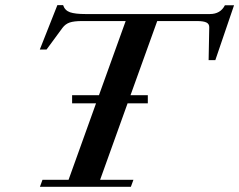

<svg xmlns="http://www.w3.org/2000/svg" viewBox="-20 -717 918 737"><path d="M133.3 0 143.1 -26.9H243.2L348.6 -320.3H256.8V-351.6H359.9L462.4 -636.2H294.4Q264.2 -636.2 247.6 -630.6Q231 -625 219.7 -609.9L158.7 -526.9H132.8L200.2 -697.3H222.2Q229 -676.8 248.8 -669.9Q268.6 -663.1 308.1 -663.1H785.6Q826.2 -663.1 843.3 -696.8H878.4L806.6 -486.3H780.8L783.2 -611.8Q783.7 -625 772.5 -630.6Q761.2 -636.2 736.3 -636.2H583.5L481 -351.6H547.4V-320.3H469.7L364.3 -26.9H492.2L482.4 0Z"/></svg>

Font: Elstob 14pt SemiBold
Style: Italic
Weight: 600
Italic angle: -20°
Designer: Peter S. Baker
Version: Version 1.015